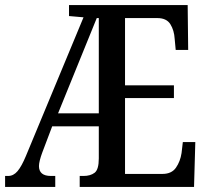

<svg xmlns="http://www.w3.org/2000/svg" viewBox="-21 -734 816 754"><path d="M-1 0V-43H11Q32 -43 48 -62Q64 -81 81 -122L307 -666L250 -671V-714H716L718 -538H669L665 -581Q663 -615 648 -639Q633 -663 597 -663H470V-399H662V-349H470V-51H617Q653 -51 670 -75.5Q687 -100 692 -133L697 -176H746L741 0H292V-43H307Q334 -43 350.5 -55.5Q367 -68 367 -112V-238H184L145 -135Q139 -119 135.5 -105Q132 -91 132 -82Q132 -43 179 -43H196V0ZM207 -289H367V-663H359Z"/></svg>

Font: Noto Serif Hebrew ExtraCondensed Medium
Style: Regular
Weight: 500
Width: 2
Designer: Monotype Design Team
Foundry: Monotype Imaging Inc.
Version: Version 2.004; ttfautohint (v1.8.4.7-5d5b)